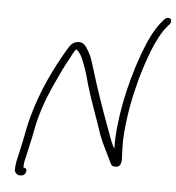

<svg xmlns="http://www.w3.org/2000/svg" viewBox="-54 -823 806 879"><g transform="rotate(5 349.0 -383.0)"><path d="M95 -268C82 -222 77 -184 67 -139L55 -85C49 -63 44 -35 45 -16C45 -7 56 6 69 6L78 5C97 5 108 -31 84 -31C83 -33 82 -36 83 -39C83 -54 87 -70 91 -85L103 -139C108 -159 112 -180 116 -201C129 -274 154 -345 181 -406C204 -456 228 -510 252 -550C259 -562 266 -582 276 -590C279 -590 280 -590 281 -589C296 -575 303 -560 312 -538C324 -508 335 -474 344 -437C366 -362 396 -287 420 -213C435 -172 456 -135 471 -102C476 -91 480 -83 484 -78C486 -74 494 -72 504 -72C527 -72 531 -99 528 -121C527 -151 525 -188 528 -225C536 -321 549 -388 574 -483C599 -570 635 -676 681 -730L693 -744C697 -748 698 -753 698 -758C699 -774 679 -776 667 -764L655 -750C625 -716 596 -655 575 -597C521 -450 487 -280 490 -154C488 -156 484 -165 483 -166C474 -184 466 -206 457 -232C423 -322 389 -420 361 -513C352 -541 346 -564 334 -584C323 -601 313 -628 283 -626C258 -624 246 -607 234 -586C180 -495 128 -388 95 -268Z"/></g></svg>

Font: Stray Cat
Style: Obl
Weight: 400
Version: Version 1.0